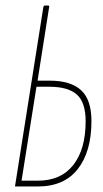

<svg xmlns="http://www.w3.org/2000/svg" viewBox="-20 -675 374 695"><path d="M37 0Q33 0 35 -5L137 -650Q139 -655 143 -655H154Q159 -655 158 -650L116 -383H160Q236 -383 273.5 -348.5Q311 -314 311 -237Q311 -126 261.5 -63Q212 0 117 0ZM58 -21H117Q201 -21 245.5 -78Q290 -135 290 -236Q290 -304 258.5 -332.5Q227 -361 158 -361H112Z"/></svg>

Font: Sofia Sans Extra Condensed Thin
Style: Italic
Weight: 250
Italic angle: -9°
Version: Version 4.100